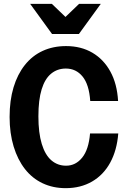

<svg xmlns="http://www.w3.org/2000/svg" viewBox="-20 -970 662 1000"><path d="M322 10Q256 10 202 -15.5Q148 -41 110 -89.5Q72 -138 51 -207Q30 -276 30 -361Q30 -447 50.5 -515Q71 -583 109.5 -631.5Q148 -680 202.5 -705Q257 -730 324 -730Q402 -730 461 -695.5Q520 -661 555 -597Q590 -533 595 -444H450Q444 -530 410 -571.5Q376 -613 323 -613Q279 -613 246.5 -586.5Q214 -560 197 -505Q180 -450 180 -364Q180 -278 197.5 -220.5Q215 -163 247.5 -135Q280 -107 324 -107Q374 -107 408 -149Q442 -191 449 -275H596Q589 -187 554 -123Q519 -59 459.5 -24.5Q400 10 322 10ZM251 -793 137 -950H250L377 -828H265L392 -950H505L391 -793Z"/></svg>

Font: Instrument Sans SemiCondensed
Style: Bold
Weight: 700
Width: 4
Designer: Rodrigo Fuenzalida
Foundry: fragTYPE
Version: Version 1.000;gftools[0.9.28]